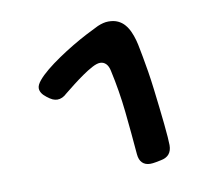

<svg xmlns="http://www.w3.org/2000/svg" viewBox="-57 -526 654 573"><g transform="rotate(-10 269.5 -239.0)"><path d="M144 -269Q130.4 -255.9 115.2 -255.9Q108.4 -255.9 101.1 -259Q93.8 -262.2 84 -270Q65.9 -283.7 65.9 -298.8Q65.9 -308.6 76.9 -321.8Q87.9 -335 105.5 -349.4Q123 -363.8 145.3 -378.9Q167.5 -394 190.4 -407.7Q213.4 -421.4 234.9 -432.6Q256.3 -443.8 272 -451.2Q281.2 -455.1 289.1 -457Q296.9 -459 305.2 -459Q321.8 -459 333.7 -453.4Q345.7 -447.8 354 -438Q362.3 -428.2 367.9 -415.8Q373.5 -403.3 377.2 -389.9Q380.9 -376.5 383.3 -362.5Q385.7 -348.6 388.2 -336.9Q392.1 -316.9 396.2 -290.8Q400.4 -264.6 403.8 -236.6Q407.2 -208.5 410.4 -180.9Q413.6 -153.3 416 -129.6Q418.5 -106 419.7 -88.6Q420.9 -71.3 420.9 -64Q420.9 -29.8 387.2 -23.9Q368.7 -20 362.8 -19.5Q356.9 -19 355 -19Q339.8 -19 330.8 -27.8Q321.8 -36.6 320.3 -54.2Q314.9 -119.6 308.1 -184.3Q301.3 -249 287.1 -313Q284.2 -327.1 276.9 -334.5Q269.5 -341.8 259.3 -341.8Q249.5 -341.8 234.9 -334Q220.2 -326.2 204.1 -314.9Q188 -303.7 172.1 -291.3Q156.2 -278.8 144 -269Z"/></g></svg>

Font: Gochi Hand Cyrillic
Style: Regular
Weight: 400
Designer: Juan Pablo del Peral; Denis Ignatov
Foundry: Juan Pablo del Peral; Denis Ignatov
Version: Version 1.00 June 29, 2018, initial release